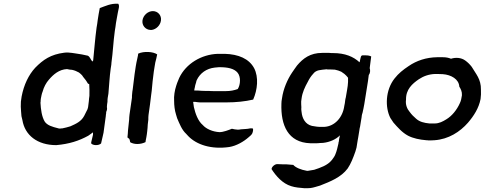

<svg xmlns="http://www.w3.org/2000/svg" viewBox="-20 -775 2595 1020"><path d="M91 -235C90 -218 90 -198 92 -182C93 -174 93 -166 94 -158C96 -150 98 -143 99 -137C112 -57 178 -4 279 -4C348 -10 400 -27 449 -54C457 -59 465 -66 474 -72V-59C471 -47 468 -33 465 -21L464 -14C471 -2 504 0 517 -13C519 -20 520 -27 522 -35C524 -46 528 -58 530 -70L542 -158C542 -163 543 -168 544 -174V-180C548 -188 550 -197 548 -205V-210C548 -218 550 -226 551 -234C551 -241 551 -247 552 -254L556 -278C560 -322 562 -367 568 -410C569 -420 572 -430 572 -441C580 -498 582 -554 590 -611C593 -625 594 -639 596 -652C599 -672 603 -689 606 -708C609 -725 617 -745 608 -755C569 -758 538 -742 510 -732C506 -710 502 -691 499 -668C497 -655 496 -641 493 -628C485 -569 481 -511 475 -454L471 -448C471 -448 471 -449 470 -449C461 -459 459 -472 447 -479C426 -484 405 -488 382 -491C375 -492 369 -493 362 -494C355 -495 348 -495 341 -496C335 -496 327 -496 321 -495C250 -486 209 -458 167 -415C132 -377 107 -325 95 -263ZM196 -242 197 -251C198 -258 203 -282 206 -287C213 -313 225 -335 240 -352C264 -380 294 -406 336 -408C344 -406 355 -404 363 -404C377 -401 388 -396 399 -390C405 -386 411 -380 416 -375C423 -363 434 -353 441 -341C444 -335 447 -329 454 -328C455 -308 456 -286 455 -266C454 -256 452 -247 452 -238L448 -206C447 -202 446 -198 445 -195C439 -184 433 -170 427 -159C411 -129 383 -117 354 -104C339 -99 325 -96 311 -93H306C303 -92 299 -92 296 -92C293 -92 291 -93 287 -94C259 -101 230 -109 217 -130C202 -156 197 -192 195 -229C196 -233 196 -238 196 -242Z M695 -381C692 -360 688 -321 685 -300C684 -292 682 -285 682 -277C681 -271 681 -264 681 -256L668 -166C667 -157 666 -148 666 -139C664 -123 662 -97 660 -82C660 -71 658 -56 657 -45L667 -37C669 -33 670 -28 671 -23V-20C680 -14 694 -10 709 -10C726 -10 741 -14 753 -20L754 -28C756 -40 759 -50 760 -61L762 -77C764 -89 764 -102 765 -114L768 -139C768 -148 768 -156 769 -164L777 -221C779 -236 781 -255 783 -270L786 -293C788 -321 793 -364 797 -394C799 -410 803 -429 805 -443C808 -455 813 -473 815 -486C794 -501 744 -504 714 -490L713 -481C712 -476 710 -469 709 -462C703 -437 699 -409 695 -381ZM737 -667C733 -640 753 -617 779 -616H786C810 -619 832 -641 835 -666C839 -693 819 -716 792 -716C766 -716 741 -694 737 -667Z M905 -240C905 -215 908 -189 915 -167C917 -160 919 -154 921 -147C934 -117 946 -85 969 -64C973 -60 977 -55 981 -51C1024 -7 1101 20 1198 6C1236 0 1275 -23 1301 -46C1308 -52 1316 -58 1320 -66C1325 -77 1325 -87 1324 -92C1318 -93 1313 -94 1309 -93C1291 -89 1281 -90 1260 -88C1246 -85 1240 -86 1226 -88L1212 -91C1194 -84 1167 -73 1146 -73C1110 -75 1075 -90 1057 -111C1032 -132 1018 -171 1010 -206C1008 -215 1008 -226 1006 -234H1016C1027 -233 1031 -231 1042 -231H1183C1234 -231 1282 -236 1325 -246C1348 -298 1355 -365 1330 -413C1303 -463 1247 -487 1174 -489H1137C1050 -486 968 -437 932 -361C929 -352 924 -343 921 -334C919 -329 918 -324 916 -319C908 -295 903 -263 905 -240ZM1012 -294C1013 -298 1012 -302 1014 -306C1015 -316 1019 -329 1022 -338C1023 -342 1023 -345 1025 -349C1043 -387 1077 -411 1121 -416C1127 -417 1135 -417 1143 -418H1148C1189 -418 1224 -411 1242 -389C1260 -368 1258 -325 1243 -302C1224 -295 1204 -291 1181 -291H1113C1105 -291 1098 -291 1090 -292H1070C1056 -292 1046 -293 1032 -294H1020C1018 -295 1015 -294 1012 -294Z M1423 124C1447 161 1481 200 1527 214C1548 221 1574 223 1598 225C1609 225 1619 225 1629 224C1647 222 1664 215 1680 211C1736 189 1792 167 1827 120C1844 95 1856 64 1868 30L1874 9C1875 2 1877 -7 1878 -16C1879 -26 1882 -37 1883 -45C1885 -57 1887 -70 1889 -82C1890 -89 1891 -97 1893 -103C1895 -120 1899 -136 1901 -152L1902 -161C1903 -166 1904 -171 1906 -176L1911 -199C1914 -214 1917 -230 1919 -245C1923 -274 1931 -315 1935 -345L1939 -376C1947 -387 1948 -401 1944 -413L1952 -475C1945 -479 1935 -481 1921 -481H1909C1896 -482 1897 -471 1893 -456C1892 -452 1892 -448 1890 -444C1858 -474 1813 -493 1750 -493C1743 -493 1736 -493 1729 -494H1692C1628 -494 1590 -465 1558 -427C1549 -416 1541 -402 1532 -390C1507 -353 1485 -303 1478 -252C1476 -242 1475 -233 1475 -224C1471 -110 1510 -18 1628 -14H1660C1666 -14 1671 -14 1677 -15C1684 -15 1690 -16 1697 -16C1732 -20 1764 -34 1786 -56L1784 -47C1782 -41 1781 -32 1780 -23C1778 -19 1778 -15 1778 -13C1773 7 1770 25 1762 44C1758 56 1750 65 1743 75C1720 104 1682 116 1649 127C1639 129 1629 130 1619 132C1615 133 1612 133 1608 132C1580 127 1551 116 1538 101C1524 99 1514 100 1501 98C1487 98 1472 98 1457 97C1440 94 1421 114 1423 124ZM1580 -236C1581 -241 1581 -246 1582 -251C1586 -284 1600 -313 1615 -340C1623 -356 1631 -369 1643 -382C1660 -405 1683 -403 1715 -407C1718 -406 1721 -406 1724 -406H1734C1743 -406 1751 -405 1759 -405C1770 -403 1785 -398 1793 -394C1798 -390 1805 -386 1810 -382C1817 -376 1824 -369 1829 -362V-340C1828 -312 1821 -285 1817 -257C1815 -252 1815 -247 1814 -243L1812 -227C1811 -222 1810 -216 1809 -212C1801 -152 1759 -104 1703 -101H1677C1673 -101 1668 -102 1664 -102C1659 -103 1655 -103 1651 -104C1611 -107 1591 -134 1584 -167C1583 -177 1579 -193 1581 -205C1580 -215 1580 -226 1580 -236Z M2076 -358C2027 -296 2025 -204 2054 -148C2059 -140 2065 -132 2070 -124C2092 -99 2116 -71 2148 -54C2175 -40 2209 -33 2245 -30C2249 -30 2252 -30 2256 -29H2266C2274 -29 2281 -30 2288 -30C2363 -35 2424 -75 2466 -123C2497 -159 2524 -201 2533 -249C2535 -265 2536 -281 2535 -298C2536 -355 2508 -382 2486 -420C2476 -433 2465 -444 2451 -454C2430 -469 2401 -471 2376 -463C2363 -468 2351 -471 2332 -471H2302C2244 -470 2193 -453 2151 -424C2121 -404 2097 -385 2076 -358ZM2137 -246C2136 -300 2170 -330 2205 -354C2229 -370 2258 -381 2292 -382H2303C2313 -382 2322 -381 2332 -381C2377 -378 2418 -354 2420 -315C2428 -302 2435 -289 2434 -269C2432 -254 2429 -239 2423 -227C2407 -191 2381 -159 2351 -141C2333 -130 2314 -119 2288 -119H2262C2232 -122 2209 -128 2191 -144C2177 -156 2167 -166 2156 -181C2143 -196 2133 -219 2137 -246Z"/></svg>

Font: Hussar Pisanka
Style: Kur
Weight: 400
Designer: Robert Jablonski
Foundry: Cannot Into Space Fonts
Version: Version 1.070